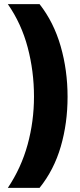

<svg xmlns="http://www.w3.org/2000/svg" viewBox="-20 -754 387 932"><path d="M308 -284Q308 -156 275 -42.5Q242 71 172 158H18Q83 61 114 -52Q145 -165 145 -285Q145 -408 114.5 -523.5Q84 -639 18 -734H172Q241 -646 274.5 -529.5Q308 -413 308 -284Z"/></svg>

Font: Noto Sans Ethiopic SemiCondensed Black
Style: Regular
Weight: 900
Width: 4
Designer: Monotype Design Team
Foundry: Monotype Imaging Inc.
Version: Version 2.102; ttfautohint (v1.8.4.7-5d5b)